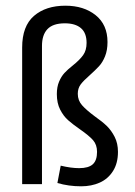

<svg xmlns="http://www.w3.org/2000/svg" viewBox="-20 -653 478 681"><path d="M211.9 -632.8Q277.3 -632.8 319.3 -599.1Q361.3 -565.4 361.3 -503.9Q361.3 -474.6 352.5 -453.1Q343.8 -431.6 331.1 -418Q318.4 -404.3 298.8 -386.7Q276.4 -367.2 266.1 -353.5Q255.9 -339.8 255.9 -320.3Q255.9 -296.9 271 -279.8Q286.1 -262.7 316.4 -240.2Q342.8 -221.7 358.9 -206.1Q375 -190.4 386.7 -167.5Q398.4 -144.5 398.4 -114.3Q398.4 -74.2 380.9 -46.4Q363.3 -18.6 334 -5.4Q304.7 7.8 267.6 7.8Q223.6 7.8 183.6 -3.9L195.3 -65.4Q232.4 -56.6 260.7 -56.6Q293.9 -56.6 309.1 -70.3Q324.2 -84 324.2 -114.3Q324.2 -139.6 310.1 -155.8Q295.9 -171.9 263.7 -194.3Q238.3 -211.9 221.7 -226.6Q205.1 -241.2 193.4 -264.2Q181.6 -287.1 181.6 -319.3Q181.6 -344.7 189.5 -363.3Q197.3 -381.8 208.5 -394Q219.7 -406.2 238.3 -420.9Q262.7 -440.4 274.9 -457.5Q287.1 -474.6 287.1 -501Q287.1 -536.1 267.1 -553.2Q247.1 -570.3 210 -570.3Q168 -570.3 148.4 -549.8Q128.9 -529.3 128.9 -490.2V0H58.6V-484.4Q58.6 -560.5 100.6 -596.7Q142.6 -632.8 211.9 -632.8Z"/></svg>

Font: Sudo Var
Style: Regular
Weight: 400
Monospace: yes
Designer: Jens Kutilek
Foundry: Jens Kutilek
Version: Version 0.065;FEAKit 1.0